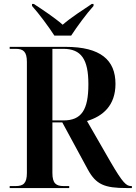

<svg xmlns="http://www.w3.org/2000/svg" viewBox="-20 -951 687 971"><path d="M255 -771H340C369 -816 418 -882 453 -921V-931H444C404 -904 338 -862 297 -826C256 -862 191 -905 151 -931H142V-921C177 -882 226 -816 255 -771ZM29 0H330V-10H302C264 -10 245 -23 245 -76V-332H295L424 -94C466 -17 509 0 621 0H647V-10H644C619 -10 602 -24 538 -134L420 -339C500 -363 564 -417 564 -527C564 -647 489 -714 312 -714H29V-704H59C97 -704 116 -691 116 -638V-76C116 -23 97 -10 59 -10H29ZM301 -342H245V-704H300C391 -704 427 -651 427 -525C427 -395 392 -342 301 -342Z"/></svg>

Font: Noto Serif Display SemiCondensed SemiBold
Style: Regular
Weight: 600
Width: 4
Designer: Monotype Design Team
Foundry: Monotype Imaging Inc.
Version: Version 2.009